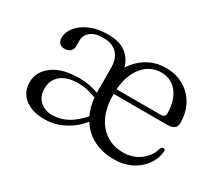

<svg xmlns="http://www.w3.org/2000/svg" viewBox="-94 -674 1006 885"><g transform="rotate(30 409.0 -232.0)"><path d="M756 -287.5Q756 -250.5 708.5 -250.5H422.5Q422.5 -147.5 470.2 -92.8Q518 -38 593.5 -38Q646 -38 684.2 -67Q722.5 -96 732.5 -138Q738 -149 746 -149Q757.5 -148.5 756.5 -136Q752.5 -95 728 -61.8Q703.5 -28.5 663.8 -9Q624 10.5 573.5 10.5Q511 10.5 464 -14Q417 -38.5 389.5 -83Q354 -39.5 305.8 -14.5Q257.5 10.5 202 10.5Q138.5 10.5 99.2 -20Q60 -50.5 60 -104.5Q60 -160 110.2 -197.2Q160.5 -234.5 249 -234.5Q278.5 -234.5 304.5 -229.5Q330.5 -224.5 352.5 -216.5Q352.5 -220.5 352.5 -225V-345.5Q352.5 -397 326.8 -423.8Q301 -450.5 254 -450.5Q207.5 -450.5 185.2 -431.2Q163 -412 163 -386V-354.5Q163 -337 151.5 -327Q140 -317 121 -317Q104.5 -317 94.8 -327Q85 -337 85 -354.5Q85 -384.5 106.8 -412Q128.5 -439.5 168.5 -457.2Q208.5 -475 263.5 -475Q324.5 -475 358.5 -450Q392.5 -425 405 -380.5Q432.5 -424 475.8 -449.5Q519 -475 574 -475Q626.5 -475 667.8 -451.2Q709 -427.5 732.5 -385.2Q756 -343 756 -287.5ZM565.5 -446Q506 -446 467.5 -399.5Q429 -353 423.5 -275.5H657.5Q682 -275.5 682 -296Q682 -364 650 -405Q618 -446 565.5 -446ZM134 -114Q134 -70.5 160 -47.2Q186 -24 225.5 -24Q268 -24 306.5 -45.5Q345 -67 377 -105Q359 -144 354 -192Q332 -200.5 308 -206Q284 -211.5 256.5 -211.5Q199 -211.5 166.5 -185.2Q134 -159 134 -114Z"/></g></svg>

Font: Fraunces 9pt Light
Style: Regular
Weight: 300
Version: Version 1.000;[0bf87f6ff]